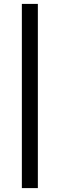

<svg xmlns="http://www.w3.org/2000/svg" viewBox="-20 -729 312 984"><path d="M92 -709V235H174V-709Z"/></svg>

Font: Hejaz
Style: Regular
Weight: 400
Designer: Bandar Raffah (Arabic) and Santiago Orozco (Latin)
Foundry: Caramella and Typemade
Version: Version 1.010;hotconv 1.0.109;makeotfexe 2.5.65596